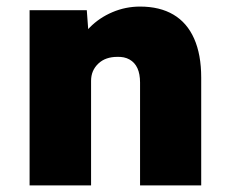

<svg xmlns="http://www.w3.org/2000/svg" viewBox="-20 -564 693 584"><path d="M70 -533H244L252 -425L214 -413Q224 -451 253 -480.5Q282 -510 322 -527Q362 -544 406 -544Q466 -544 507.5 -519.5Q549 -495 570.5 -446.5Q592 -398 592 -328V0H406V-313Q406 -339 398 -356.5Q390 -374 374 -383Q358 -392 336 -391Q319 -391 304.5 -386Q290 -381 279 -370.5Q268 -360 262.5 -347Q257 -334 257 -318V0H164Q130 0 106.5 0Q83 0 70 0Z"/></svg>

Font: Mach ExtraBold
Style: Regular
Weight: 800
Version: Version 1.002